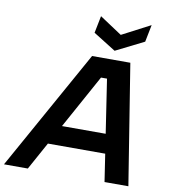

<svg xmlns="http://www.w3.org/2000/svg" viewBox="-141 -1018 978 1102"><g transform="rotate(10 347.5 -467.0)"><path d="M454 -587H419L96 0H-43L347 -700H570L682 0H543ZM163 -274H571L548 -161H141ZM653 -934 633 -834 469 -752 338 -834 358 -934 488 -848Z"/></g></svg>

Font: Albert Sans
Style: Bold Italic
Weight: 700
Italic angle: -11.25°
Designer: Andreas Rasmussen
Foundry: a.Foundry
Version: Version 1.025